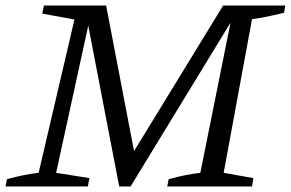

<svg xmlns="http://www.w3.org/2000/svg" viewBox="-32 -671 1047 691"><path d="M-12 0 -7 -26Q25 -35 52.5 -40.5Q80 -46 107 -49L236 -601L120 -622L126 -651H350L456 -98L435 -102L771 -651H995L990 -625Q953 -616 926 -610.5Q899 -605 875 -602L773 -49L880 -30L875 0H570L575 -26Q607 -35 635 -40.5Q663 -46 689 -49L803 -616L812 -613L438 0H397L280 -608H292L170 -49L290 -30L284 0Z"/></svg>

Font: Piazzolla 24pt
Style: Italic
Weight: 400
Italic angle: -11.3°
Designer: Juan Pablo del Peral
Foundry: Huerta Tipografica
Version: Version 2.005